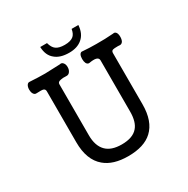

<svg xmlns="http://www.w3.org/2000/svg" viewBox="-191 -1017 1174 1201"><g transform="rotate(-30 396.0 -416.5)"><path d="M156.2 -588.9V-220.7Q156.2 -92.8 227.5 -33.2Q287.1 17.6 395.5 17.6Q510.7 17.6 569.3 -37.1Q633.8 -96.7 633.8 -219.7V-588.9Q633.8 -604.5 645.5 -608.4Q654.3 -611.3 682.6 -611.3L695.3 -610.4Q709 -609.4 717.8 -623Q724.6 -635.7 724.6 -655.3Q724.6 -673.8 717.8 -685.5Q709 -698.2 695.3 -694.3Q634.8 -689.5 572.3 -690.4Q522.5 -690.4 474.6 -694.3Q461.9 -697.3 454.1 -683.6Q448.2 -671.9 448.2 -653.3Q448.2 -634.8 454.1 -622.1Q461.9 -608.4 474.6 -609.4Q506.8 -615.2 524.4 -611.3Q543.9 -606.4 543.9 -588.9V-218.8Q543.9 -143.6 511.7 -107.4Q476.6 -66.4 396.5 -66.4Q321.3 -66.4 284.2 -104.5Q246.1 -143.6 246.1 -218.8V-588.9Q246.1 -604.5 268.6 -608.4Q284.2 -612.3 309.6 -610.4Q326.2 -609.4 335.9 -624Q344.7 -636.7 344.7 -655.3Q344.7 -674.8 335.9 -685.5Q326.2 -699.2 309.6 -694.3Q245.1 -691.4 203.1 -690.4Q154.3 -690.4 93.8 -694.3Q80.1 -696.3 72.3 -682.6Q65.4 -670.9 65.4 -652.3Q65.4 -634.8 72.3 -623Q80.1 -609.4 93.8 -610.4Q130.9 -612.3 141.6 -609.4Q156.2 -605.5 156.2 -588.9ZM485.4 -849.6Q480.5 -818.4 463.9 -802.7Q443.4 -784.2 399.4 -784.2Q357.4 -784.2 336.9 -799.8Q317.4 -813.5 307.6 -849.6H258.8Q260.7 -788.1 298.8 -757.8Q334 -727.5 399.4 -727.5Q458 -727.5 493.2 -757.8Q530.3 -789.1 534.2 -849.6Z"/></g></svg>

Font: Gungsuh
Style: Regular
Weight: 400
Version: Version 2.21